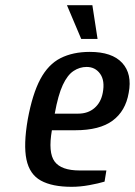

<svg xmlns="http://www.w3.org/2000/svg" viewBox="-20 -710 520 740"><path d="M256 10Q181 10 137.5 -14Q94 -38 82 -95Q70 -152 87 -250Q105 -348 135.5 -405Q166 -462 213.5 -486Q261 -510 326 -510Q412 -510 451 -467.5Q490 -425 476 -352Q464 -282 414 -245Q364 -208 270 -208H180Q165 -122 190.5 -87.5Q216 -53 287 -53H390L383 -10Q360 -3 324.5 3.5Q289 10 256 10ZM191 -272H281Q319 -272 344 -293.5Q369 -315 376 -352Q385 -399 366 -425.5Q347 -452 314 -452Q287 -452 263.5 -436.5Q240 -421 222 -382.5Q204 -344 191 -272ZM293 -560 238 -690H336L356 -560Z"/></svg>

Font: Cuprum Medium
Style: Italic
Weight: 500
Italic angle: -10°
Version: Version 3.000